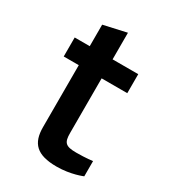

<svg xmlns="http://www.w3.org/2000/svg" viewBox="-165 -738 753 842"><g transform="rotate(30 211.0 -317.5)"><path d="M117.2 -105C117.2 -23.9 153.8 15.1 254.9 15.1C327.1 15.1 381.8 -8.8 381.8 -8.8V-85.9C381.8 -85.9 350.1 -81.1 298.8 -81.1C244.1 -81.1 232.9 -94.2 232.9 -142.1V-418.9H362.8V-515.1H232.9V-649.9L117.2 -624V-515.1H41V-418.9H117.2Z"/></g></svg>

Font: Doppio One
Style: Regular
Weight: 400
Designer: Szymon Celej
Foundry: Sorkin Type Co
Version: Version 1.002